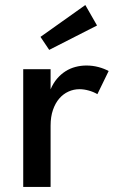

<svg xmlns="http://www.w3.org/2000/svg" viewBox="-20 -739 450 759"><path d="M71.8 -465.5H180V-385.9Q190.5 -410.5 205.7 -428.2Q220.9 -445.9 239.3 -457.5Q257.7 -469.1 278.6 -474.5Q299.5 -480 321.8 -480Q346.4 -480 369.3 -473.9Q392.3 -467.7 409.5 -458.2L365 -366.8Q349.5 -375.9 330.7 -381.1Q311.8 -386.4 294.1 -386.4Q271.4 -386.4 250.7 -377Q230 -367.7 214.3 -349.5Q198.6 -331.4 189.3 -304.3Q180 -277.3 180 -242.3V0H71.8ZM317.3 -719.1 363.6 -638.2 174.5 -541.8 140 -593.2Z"/></svg>

Font: Spartan MB SemBd
Style: Regular
Weight: 600
Designer: Matt Bailey, Mirko Velimirovic
Foundry: Matt Bailey
Version: Version 1.005